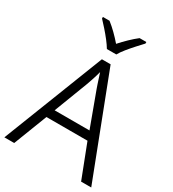

<svg xmlns="http://www.w3.org/2000/svg" viewBox="-222 -1064 1063 1183"><g transform="rotate(30 309.0 -473.0)"><path d="M546 0 454 -238H162L70 0H0L280 -717H342L618 0ZM343 -543Q340 -552 333.5 -570.5Q327 -589 321 -609Q315 -629 310 -643Q305 -625 299.5 -606Q294 -587 288 -571Q282 -555 278 -542L185 -299H433ZM275 -787Q262 -809 241 -836Q220 -863 196.5 -889.5Q173 -916 155 -935V-946H202Q229 -925 256.5 -898Q284 -871 308 -843Q333 -871 361 -898Q389 -925 416 -946H464V-935Q446 -916 422 -889.5Q398 -863 376 -836Q354 -809 342 -787Z"/></g></svg>

Font: Noto Sans Oriya Light
Style: Regular
Weight: 300
Version: Version 2.003